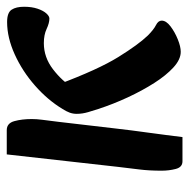

<svg xmlns="http://www.w3.org/2000/svg" viewBox="-16 -514 547 554"><g transform="rotate(-90 257.0 -237.5)"><path d="M384 11Q362 11 339 -10Q316 -31 294 -65.5Q272 -100 252.5 -142Q233 -184 219 -227Q215 -239 210 -256Q205 -273 205 -289Q205 -300 208.5 -309.5Q212 -319 219 -330Q245 -373 286.5 -409.5Q328 -446 376.5 -468Q425 -490 470 -490Q497 -490 505.5 -477Q514 -464 514 -441Q514 -419 508.5 -402.5Q503 -386 495 -377Q487 -368 480 -368Q467 -368 450 -376Q433 -384 409 -384Q368 -384 333.5 -357.5Q299 -331 280 -299L290 -342Q333 -227 369 -169Q405 -111 431 -84Q448 -67 461 -60.5Q474 -54 474 -44Q474 -31 457.5 -18.5Q441 -6 420 2.5Q399 11 384 11ZM68 16Q51 16 46 -3.5Q41 -23 41 -44Q41 -80 44.5 -108Q48 -136 52 -170L88 -491H158Q178 -491 184 -469Q190 -447 190 -419Q190 -405 188 -389.5Q186 -374 182 -342L163 -179Q157 -127 152 -92Q147 -57 144 -32Q141 -7 138 16Z"/></g></svg>

Font: Alkatra
Style: Regular
Weight: 400
Designer: Suman Bhandary
Version: Version 1.100;gftools[0.9.22]